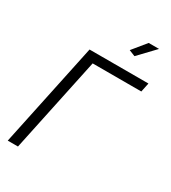

<svg xmlns="http://www.w3.org/2000/svg" viewBox="-219 -1028 1011 1138"><g transform="rotate(30 287.0 -459.5)"><path d="M421 -809 379 -826 455 -919H526ZM21 0 171 -710H574L561 -648H228L91 0Z"/></g></svg>

Font: Raleway-v4020
Style: Italic
Weight: 400
Italic angle: -12°
Designer: Matt McInerney, Pablo Impallari, Rodrigo Fuenzalida
Foundry: Matt McInerney, Pablo Impallari, Rodrigo Fuenzalida
Version: Version 4.020;PS 004.020;hotconv 1.0.88;makeotf.lib2.5.64775